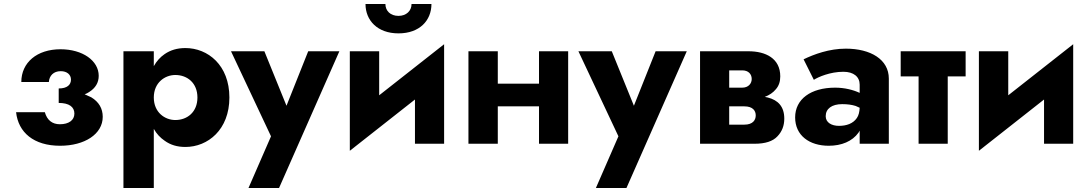

<svg xmlns="http://www.w3.org/2000/svg" viewBox="-20 -715 5420 955"><path d="M279 10C401 10 491 -48 491 -134C491 -175 472 -208 434 -231C424 -236 413 -241 401 -246C409 -249 416 -252 423 -257C455 -277 471 -304 471 -338C471 -413 391 -470 281 -470C164 -470 86 -404 86 -307H223C225 -338 246 -361 282 -361C313 -361 333 -344 333 -319C333 -294 315 -275 272 -275V-203C324 -203 350 -183 350 -150C350 -117 322 -97 278 -97C239 -97 214 -118 203 -157H60C71 -56 148 10 279 10Z M745 220V-74C759 -49 777 -30 799 -15C828 6 862 16 902 16C1014 16 1121 -70 1121 -230C1121 -391 1014 -476 902 -476C862 -476 828 -466 799 -446C777 -431 759 -411 745 -386V-460H594V220ZM962 -230C962 -158 912 -118 852 -118C800 -118 745 -156 745 -230C745 -304 800 -342 852 -342C912 -342 962 -302 962 -230Z M1668 -460H1513L1405 -189L1295 -460H1129L1328 -37L1216 220H1368Z M1798 -695C1798 -614 1857 -549 1962 -549C2068 -549 2126 -614 2126 -695H2027C2027 -661 2001 -636 1962 -636C1922 -636 1897 -661 1897 -695ZM1866 -460H1720V35L2044 -220V0H2189V-495L1866 -241Z M2661 -460V-299H2456V-460H2310V0H2456V-186H2661V0H2806V-460Z M3396 -460H3241L3133 -189L3023 -460H2857L3056 -37L2944 220H3096Z M3462 -460V0H3733C3786 0 3824 -12 3847 -37C3870 -61 3881 -90 3881 -125C3881 -185 3850 -217 3799 -230C3794 -231 3789 -232 3784 -233C3807 -242 3825 -254 3839 -271C3854 -288 3861 -309 3861 -335C3861 -425 3788 -460 3703 -460ZM3607 -279V-365H3672C3703 -365 3719 -346 3719 -322C3719 -300 3703 -279 3672 -279ZM3607 -95V-186H3682C3725 -186 3739 -164 3739 -141C3739 -118 3725 -95 3682 -95Z M4028 -318C4050 -332 4109 -358 4175 -358C4226 -358 4256 -333 4256 -294V-252C4256 -252 4256 -252 4256 -253C4224 -268 4181 -279 4134 -279C4013 -279 3935 -222 3935 -131C3935 -41 4006 10 4102 10C4166 10 4219 -12 4250 -55C4252 -58 4254 -61 4256 -65V0H4401V-324C4401 -419 4311 -473 4187 -473C4104 -473 4029 -445 3977 -420ZM4087 -137C4087 -174 4117 -197 4169 -197C4195 -197 4217 -194 4236 -188C4243 -185 4249 -182 4256 -179C4255 -158 4251 -141 4242 -128C4223 -100 4190 -89 4153 -89C4117 -89 4087 -105 4087 -137Z M4460 -460V-335H4549V0H4694V-335H4783V-460Z M4995 -460H4849V35L5173 -220V0H5318V-495L4995 -241Z"/></svg>

Font: Jost
Style: Bold
Weight: 700
Version: Version 3.710